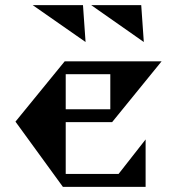

<svg xmlns="http://www.w3.org/2000/svg" viewBox="-20 -725 687 745"><path d="M302 -705 312 -562 107 -705ZM528 -705 538 -562 334 -705ZM545 -184V0H224L40 -253L231 -487H607L415 -251H235V-50H440ZM408 -437H235V-301H408Z"/></svg>

Font: Chokokutai
Style: Regular
Weight: 400
Designer: 108号,108go
Foundry: Font Zone 108
Version: Version 1.000; ttfautohint (v1.8.3)